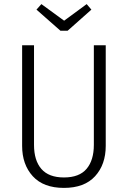

<svg xmlns="http://www.w3.org/2000/svg" viewBox="-20 -906 625 937"><path d="M496 -194Q496 -103 444 -46Q392 11 292 11Q192 11 140 -46Q88 -103 88 -194V-685H146V-199Q146 -123 182 -81.5Q218 -40 292 -40Q367 -40 402.5 -82Q438 -124 438 -199V-685H496ZM426 -859 310 -756H275L158 -859L182 -886L293 -805L403 -886Z"/></svg>

Font: Fira Sans Condensed Light
Style: Regular
Weight: 300
Width: 3
Designer: bBox Type GmbH & Carrois Corporate GbR & Edenspiekermann AG
Foundry: bBox Type GmbH & Carrois Corporate GbR & Edenspiekermann AG
Version: Version 4.301